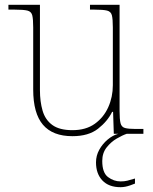

<svg xmlns="http://www.w3.org/2000/svg" viewBox="-20 -556 637 798"><path d="M281 10Q199 10 158.5 -37.5Q118 -85 118 -184V-442Q118 -477 114 -492.5Q110 -508 94 -512Q78 -516 41 -516H15V-536H146V-181Q146 -134 157 -96Q168 -58 197.5 -36.5Q227 -15 281 -15Q337 -15 374 -41.5Q411 -68 430 -110.5Q449 -153 449 -202V-442Q449 -477 445 -492.5Q441 -508 425 -512Q409 -516 372 -516H354V-536H477V-94Q477 -60 481 -44Q485 -28 499.5 -24Q514 -20 544 -20H576V0H453L450 -91H446Q427 -52 387.5 -21Q348 10 281 10ZM481 222Q432 222 405.5 194Q379 166 379 119Q379 91 392.5 66.5Q406 42 427.5 24Q449 6 472 0H507Q489 6 465 20Q441 34 423 57Q405 80 405 113Q405 162 429 180Q453 198 481 198Q497 198 509 195Q521 192 541 186V207Q531 211 521 214.5Q511 218 501 220Q491 222 481 222Z"/></svg>

Font: Noto Serif Kannada Thin
Style: Regular
Weight: 250
Version: Version 2.003